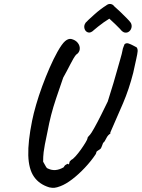

<svg xmlns="http://www.w3.org/2000/svg" viewBox="-20 -877 706 957"><path d="M226 57Q176 42 149.5 4Q123 -34 121 -102.5Q119 -171 140 -275Q147 -310 160 -355Q173 -400 190.5 -447.5Q208 -495 227.5 -539.5Q247 -584 266 -618Q289 -659 304.5 -672Q320 -685 334 -683Q356 -678 367.5 -663.5Q379 -649 377.5 -632Q376 -615 359 -604Q348 -591 330.5 -556.5Q313 -522 295 -490Q275 -432 260 -387.5Q245 -343 235 -304Q225 -265 217 -222Q208 -180 203.5 -156Q199 -132 197.5 -118.5Q196 -105 195.5 -95Q195 -85 195 -71Q203 -58 208 -48Q213 -38 221 -36Q238 -28 257 -29.5Q276 -31 297 -43Q302 -53 310 -57Q318 -61 318 -61Q320 -56 322.5 -58.5Q325 -61 326 -65Q325 -69 328 -72.5Q331 -76 335 -80Q343 -83 356.5 -98Q370 -113 383.5 -132Q397 -151 406.5 -167Q416 -183 416 -187Q416 -192 420 -196Q424 -200 429 -206Q434 -211 449.5 -238.5Q465 -266 483.5 -303Q502 -340 517 -371Q520 -382 528 -406.5Q536 -431 545.5 -463Q555 -495 564 -527.5Q573 -560 580.5 -585.5Q588 -611 590 -623Q592 -636 596 -644.5Q600 -653 601 -657Q610 -664 621.5 -660Q633 -656 644 -650Q655 -644 661 -641Q667 -633 666 -621Q665 -609 659.5 -584.5Q654 -560 644 -514Q623 -432 593.5 -363Q564 -294 530 -217Q530 -217 530 -216.5Q530 -216 530 -211Q518 -204 511 -190Q506 -181 502.5 -174.5Q499 -168 494 -165Q491 -156 488 -149Q485 -142 485 -142Q484 -137 478 -133Q472 -129 466 -125Q461 -123 460 -117Q459 -111 456 -107Q434 -74 403 -41Q372 -8 340 16.5Q308 41 281 51Q263 58 251.5 59Q240 60 226 57ZM449 -728Q432 -711 418.5 -715.5Q405 -720 401 -735Q397 -750 407 -764Q410 -768 422 -779Q434 -790 450 -804.5Q466 -819 482 -831Q498 -843 508 -849Q520 -859 531.5 -857Q543 -855 549 -846Q561 -836 578 -819.5Q595 -803 611 -787Q627 -771 632 -763Q638 -752 635.5 -740Q633 -728 624 -720.5Q615 -713 603 -714.5Q591 -716 578 -733Q571 -740 555.5 -755.5Q540 -771 525 -784Q513 -777 497.5 -766Q482 -755 469 -744.5Q456 -734 449 -728Z"/></svg>

Font: Caveat SemiBold
Style: Regular
Weight: 600
Designer: Pablo Impallari
Foundry: Pablo Impallari
Version: Version 2.000